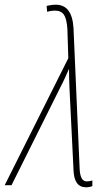

<svg xmlns="http://www.w3.org/2000/svg" viewBox="-66 -786 441 815"><path d="M326 4V-20Q315 -16 302 -16Q274 -16 272 -71L246 -667Q240 -766 171 -766Q158 -766 148 -764Q138 -762 132 -761L134 -736Q151 -741 167 -741Q193 -741 205 -724Q217 -707 220 -664L224 -539L-46 0H-17L193 -421Q202 -438 210 -456Q218 -474 227 -494Q227 -471 227.5 -452.5Q228 -434 229 -411L246 -66Q248 9 299 9Q314 9 326 4Z"/></svg>

Font: Noto Sans Display SemiCondensed Thin
Style: Italic
Weight: 250
Width: 4
Designer: Monotype Design team
Foundry: Monotype Imaging Inc.
Version: 1.000